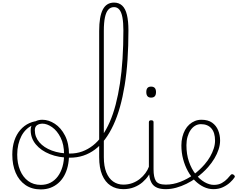

<svg xmlns="http://www.w3.org/2000/svg" viewBox="-20 -1444 1834 1483"><path d="M295 19Q226 19 176.5 -15Q127 -49 101 -109.5Q75 -170 75 -250Q75 -310 91 -358Q107 -406 137 -440.5Q167 -475 207 -493Q247 -511 295 -511Q301 -511 303 -505.5Q305 -500 303 -494.5Q301 -489 295 -489Q262 -489 234 -477.5Q206 -466 183.5 -444.5Q161 -423 145.5 -393.5Q130 -364 121.5 -327.5Q113 -291 113 -250Q113 -182 135 -129Q157 -76 197.5 -46Q238 -16 295 -16Q337 -16 370 -33Q403 -50 426.5 -81.5Q450 -113 462.5 -156Q475 -199 475 -250Q475 -328 448 -381.5Q421 -435 382 -462Q343 -489 307 -489Q298 -489 293 -493.5Q288 -498 288 -504Q288 -510 293 -514.5Q298 -519 307 -519Q356 -519 403.5 -488Q451 -457 482 -397Q513 -337 513 -250Q513 -202 503.5 -160.5Q494 -119 475.5 -86Q457 -53 430 -29.5Q403 -6 369.5 6.5Q336 19 295 19Z M521 -226Q434 -226 365 -253.5Q296 -281 256.5 -329Q217 -377 217 -438Q217 -465 228.5 -483Q240 -501 260.5 -510Q281 -519 308 -519Q317 -519 322.5 -514.5Q328 -510 328.5 -504Q329 -498 324.5 -493.5Q320 -489 311 -489Q283 -489 266 -477Q249 -465 249 -438Q249 -386 284 -345Q319 -304 380.5 -281Q442 -258 521 -258Q571 -258 615 -274Q659 -290 697.5 -320Q736 -350 768.5 -395.5Q801 -441 827.5 -501.5Q854 -562 873.5 -636.5Q893 -711 906.5 -799.5Q920 -888 926.5 -990.5Q933 -1093 933 -1208Q933 -1218 939 -1222.5Q945 -1227 952.5 -1227Q960 -1227 966 -1222.5Q972 -1218 972 -1208Q972 -1088 965 -982.5Q958 -877 943 -785.5Q928 -694 906.5 -617.5Q885 -541 856 -478.5Q827 -416 791.5 -368.5Q756 -321 714 -289.5Q672 -258 623.5 -242Q575 -226 521 -226Z M933 17Q876 17 834 -10.5Q792 -38 769 -93Q746 -148 746 -230V-1205Q746 -1316 774 -1370Q802 -1424 861 -1424Q899 -1424 924 -1400.5Q949 -1377 960.5 -1329Q972 -1281 972 -1209Q972 -1200 966 -1195Q960 -1190 952.5 -1190Q945 -1190 939 -1195Q933 -1200 933 -1209Q933 -1270 925.5 -1310Q918 -1350 902 -1369.5Q886 -1389 861 -1389Q834 -1389 816.5 -1369.5Q799 -1350 790.5 -1309.5Q782 -1269 782 -1205V-230Q782 -160 801 -113Q820 -66 854 -42Q888 -18 933 -18Q942 -18 947 -12.5Q952 -7 952 -0.5Q952 6 947 11.5Q942 17 933 17Z M932 17Q923 17 918 11.5Q913 6 913 -0.5Q913 -7 918 -12.5Q923 -18 932 -18Q971 -18 1003 -30Q1035 -42 1060 -62Q1085 -82 1103 -106.5Q1121 -131 1130 -156Q1133 -165 1140.5 -165Q1148 -165 1153 -158.5Q1158 -152 1155 -143Q1146 -117 1127.5 -89Q1109 -61 1081.5 -37Q1054 -13 1016.5 2Q979 17 932 17Z M1260 17Q1220 17 1194 6Q1168 -5 1154.5 -25.5Q1141 -46 1135.5 -74Q1130 -102 1130 -136V-500Q1130 -508 1134.5 -511.5Q1139 -515 1147 -515Q1157 -515 1161.5 -511.5Q1166 -508 1166 -500V-136Q1166 -75 1184 -46.5Q1202 -18 1260 -18Q1267 -18 1270 -12.5Q1273 -7 1273 -0.5Q1273 6 1270 11.5Q1267 17 1260 17ZM1147 -690Q1128 -690 1119 -701Q1110 -712 1110 -733Q1110 -754 1119 -764.5Q1128 -775 1147 -775Q1166 -775 1175.5 -764.5Q1185 -754 1185 -733Q1185 -711 1175.5 -700.5Q1166 -690 1147 -690Z M1261 17Q1252 17 1247 11.5Q1242 6 1242 -0.5Q1242 -7 1247 -12.5Q1252 -18 1261 -18Q1317 -18 1372.5 -39.5Q1428 -61 1475 -95Q1480 -98 1485 -96Q1490 -94 1494 -89Q1498 -84 1499 -78Q1500 -72 1495 -69Q1460 -44 1420.5 -24.5Q1381 -5 1340.5 6Q1300 17 1261 17Z M1475 -95Q1499 -113 1520.5 -133Q1542 -153 1561 -175Q1586 -204 1603.5 -235Q1621 -266 1631 -297Q1641 -328 1641 -358Q1641 -420 1612.5 -452.5Q1584 -485 1532 -485Q1508 -485 1487.5 -473Q1467 -461 1452 -439Q1437 -417 1428.5 -387.5Q1420 -358 1420 -323Q1420 -252 1439.5 -195.5Q1459 -139 1490.5 -99Q1522 -59 1559.5 -37.5Q1597 -16 1632 -16Q1668 -16 1693.5 -30.5Q1719 -45 1736 -63.5Q1753 -82 1763 -94Q1768 -99 1773.5 -98.5Q1779 -98 1785 -94Q1790 -90 1793 -84.5Q1796 -79 1791 -73Q1780 -56 1757.5 -35Q1735 -14 1702.5 1.5Q1670 17 1628 17Q1590 17 1554 0Q1518 -17 1486.5 -48Q1455 -79 1431.5 -121.5Q1408 -164 1394.5 -214.5Q1381 -265 1381 -321Q1381 -355 1388.5 -385.5Q1396 -416 1409.5 -440.5Q1423 -465 1442.5 -482.5Q1462 -500 1485.5 -509.5Q1509 -519 1536 -519Q1587 -519 1618.5 -496.5Q1650 -474 1665 -437.5Q1680 -401 1680 -359Q1680 -325 1668.5 -290Q1657 -255 1636.5 -220.5Q1616 -186 1588 -154Q1568 -131 1543.5 -109Q1519 -87 1493 -68Z"/></svg>

Font: Playwrite BE WAL Thin
Style: Regular
Weight: 250
Version: Version 1.002